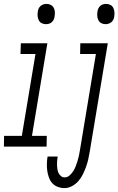

<svg xmlns="http://www.w3.org/2000/svg" viewBox="-61 -752 607 985"><path d="M175 -628Q163 -628 153 -633Q143 -638 138 -648Q133 -658 132 -669.5Q131 -681 133 -693Q134 -701 137.5 -708.5Q141 -716 147.5 -721.5Q154 -727 162 -729.5Q170 -732 178 -732Q189 -732 199 -727Q209 -722 214.5 -712Q220 -702 220.5 -690.5Q221 -679 219 -667Q218 -659 214.5 -651.5Q211 -644 205 -638.5Q199 -633 191 -630.5Q183 -628 175 -628ZM-41 0 -40 -55H51L121 -475H44L46 -530H182L103 -55H179L178 0ZM481 -628Q469 -628 459 -633Q449 -638 444 -648Q439 -658 438 -669.5Q437 -681 439 -693Q440 -701 443.5 -708.5Q447 -716 453 -721.5Q459 -727 467 -729.5Q475 -732 483 -732Q495 -732 505 -727Q515 -722 520 -712Q525 -702 526 -690.5Q527 -679 525 -667Q524 -659 520.5 -651.5Q517 -644 510.5 -638.5Q504 -633 496 -630.5Q488 -628 481 -628ZM270 213Q252 213 235 206.5Q218 200 207 187.5Q196 175 190 158.5Q184 142 181.5 124.5Q179 107 179.5 88Q180 69 183 51H235Q233 62 232 73Q231 84 231.5 95Q232 106 233.5 116.5Q235 127 239.5 136Q244 145 252 151.5Q260 158 271 158Q285 158 296.5 147.5Q308 137 315.5 125Q323 113 328 99.5Q333 86 337 73Q341 60 344 46Q347 32 349 19L431 -475H350L351 -530H492L399 28Q396 47 391.5 66.5Q387 86 380 105Q373 124 364 142.5Q355 161 341 177Q327 193 308 203Q289 213 270 213Z"/></svg>

Font: Iosevka Curly Slab LtObl
Style: Regular
Weight: 300
Italic angle: -9°
Monospace: yes
Designer: Belleve Invis
Foundry: Belleve Invis
Version: Version 11.0.0; ttfautohint (v1.8.3)